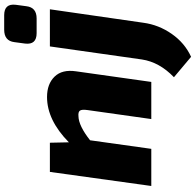

<svg xmlns="http://www.w3.org/2000/svg" viewBox="-28 -734 956 941"><g transform="rotate(-90 450.5 -263.0)"><path d="M776 -721H847Q905 -721 898 -664L891 -612Q885 -562 831 -562H759Q701 -562 708 -619L715 -671Q721 -721 776 -721ZM876 -497 810 -39Q800 36 755.5 100Q711 164 643 195L543 111Q617 40 630 -46L694 -497ZM222 -497 224 -404Q333 -511 446 -511Q510 -511 546 -474Q582 -437 572 -369L520 0H338L382 -312Q386 -340 379.5 -349.5Q373 -359 352 -357Q305 -356 234 -300L192 0H10L79 -497Z"/></g></svg>

Font: Ezarion Extra Bold
Style: Italic
Weight: 800
Italic angle: -8°
Designer: Natanael Gama
Version: Version 1.001;PS 001.001;hotconv 1.0.70;makeotf.lib2.5.58329